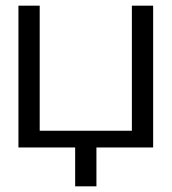

<svg xmlns="http://www.w3.org/2000/svg" viewBox="-20 -520 605 677"><path d="M45 -500V0H245V137H320V0H520V-500H445V-59H120V-500Z"/></svg>

Font: LT Wave Light
Style: Regular
Weight: 300
Designer: Daniel Lyons
Version: Version 2.5 (Glyphs App)